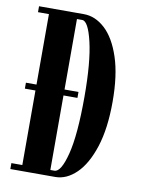

<svg xmlns="http://www.w3.org/2000/svg" viewBox="-81 -756 604 813"><g transform="rotate(10 221.5 -350.0)"><path d="M20.5 0V-25.5H67.5V-346H22V-371.5H67.5V-674.5H20.5V-700H213.5Q262.5 -700 304.5 -661.5Q346.5 -623 372 -546.2Q397.5 -469.5 397.5 -355.5Q397.5 -240.5 371.8 -161Q346 -81.5 304 -40.8Q262 0 213.5 0ZM188 -25.5H205.5Q234 -25.5 255.2 -108.8Q276.5 -192 276.5 -355.5Q276.5 -504.5 256.5 -589.5Q236.5 -674.5 210.5 -674.5H188V-371.5H248V-346H188Z"/></g></svg>

Font: Imbue 50pt
Style: Bold
Weight: 700
Designer: Tyler Finck
Foundry: Etcetera Type Company
Version: Version 1.102; ttfautohint (v1.8.3)